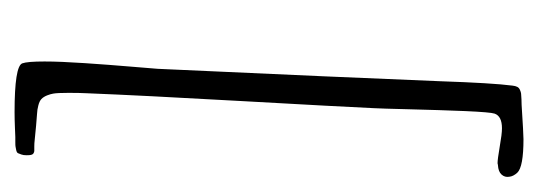

<svg xmlns="http://www.w3.org/2000/svg" viewBox="-289 -393 721 257"><g transform="rotate(-90 71.5 -264.5)"><path d="M107.9 -414.1Q96.2 -159.7 91.3 -36.6Q88.9 34.2 85.4 61Q85 64.9 83.7 67.4Q82.5 69.8 79.6 71Q76.7 72.3 74.7 72.5Q72.8 72.8 67.1 73Q61.5 73.2 59.6 73.2Q20.5 75.7 13.7 75.7Q-23.4 75.7 -31.2 67.4Q-36.1 62 -36.6 56.6Q-37.6 50.8 -33.7 46.4Q-29.8 42 -21 41.5Q-20.5 41.5 -19.8 41.3Q-19 41 -18.6 41Q-13.2 41 3.7 43.9Q20.5 46.9 28.3 46.9Q44.4 46.9 47.9 37.1Q49.8 31.7 51.3 -2.2Q52.7 -36.1 53.7 -76.4Q54.7 -116.7 55.2 -124.5Q57.1 -166.5 64.7 -301.3Q72.3 -436 75.2 -509.3Q75.7 -518.6 75.7 -533.2Q75.7 -548.3 74.7 -553.7Q74.2 -557.1 72.3 -562Q70.3 -566.9 67.4 -569.6Q64.5 -572.3 58.8 -573.7Q53.2 -575.2 47.9 -575.4Q42.5 -575.7 31.7 -576.7Q21 -577.6 12.2 -578.6Q8.3 -579.1 3.9 -579.1Q-0.5 -579.1 -2 -579.1Q-3.4 -579.1 -5.1 -580.1Q-6.8 -581.1 -7.3 -583.3Q-7.8 -585.4 -7.8 -589.4Q-7.8 -593.8 -6.8 -596.4Q-5.9 -599.1 -5.1 -600.8Q-4.4 -602.5 -1 -603.3Q2.4 -604 3.7 -604.2Q4.9 -604.5 10 -604.5Q15.1 -604.5 16.6 -604.5Q17.1 -604.5 28.8 -605Q40.5 -605.5 49.8 -605.5Q111.3 -605.5 115.2 -595.2Q117.7 -588.4 117.7 -565.4Q117.7 -544.4 115.5 -511.7Q113.3 -479 110.8 -449.5Q108.4 -419.9 107.9 -414.1Z"/></g></svg>

Font: Sintesa 3
Style: 3
Weight: 400
Version: Version 001.000